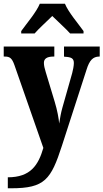

<svg xmlns="http://www.w3.org/2000/svg" viewBox="-22 -786 556 1032"><path d="M92 -619V-606H164C185 -631 231 -672 259 -700C285 -674 337 -627 355 -606H427V-619C400 -657 345 -721 327 -766H192C174 -721 119 -657 92 -619ZM20 167V226H38C219 226 252 179 311 -3L443 -411C459 -463 478 -481 510 -482H514V-536H322V-482L326 -481C361 -479 375 -473 375 -447C375 -433 370 -407 366 -393L313 -206C306 -181 301 -154 296 -122C294 -149 286 -193 272 -239L224 -398C218 -417 214 -434 214 -448C214 -469 228 -482 266 -482H270V-536H-2V-482H3C30 -482 42 -475 56 -435L211 9C184 102 142 167 20 167Z"/></svg>

Font: Noto Serif Khmer Condensed ExtraBold
Style: Regular
Weight: 800
Width: 3
Designer: Danh Hong and the Monotype Design Team
Foundry: Monotype Imaging Inc.
Version: Version 2.004